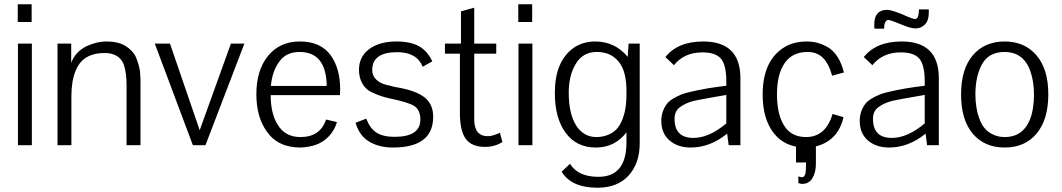

<svg xmlns="http://www.w3.org/2000/svg" viewBox="-20 -679 4966 898"><path d="M64 0V-475H129V0ZM63 -576V-659H128V-576Z M249 0V-475H313V-460V-431V-398V-385Q332 -436 383 -462Q431 -485 479 -485Q533 -485 567 -464Q602 -442 615 -413Q630 -378 635 -344Q637 -316 637 -308V-271V0H572V-279Q572 -335 560 -374Q547 -411 512 -424Q495 -431 469 -431Q400 -431 363 -394Q331 -362 319 -296Q314 -264 314 -232V0Z M1060 -475H1123L941 0H882L704 -475H775L914 -70Z M1508 -277Q1506 -436 1381 -436Q1317 -436 1285 -389Q1253 -345 1247 -277ZM1527 -420Q1571 -358 1571 -261Q1571 -242 1570 -234H1246Q1246 -149 1278 -97Q1313 -38 1385 -38Q1478 -38 1505 -120L1556 -108Q1545 -70 1518.5 -42Q1492 -14 1458 -2Q1427 9 1387 11H1385Q1279 11 1227 -65Q1179 -133 1179 -238Q1179 -350 1233.5 -417.5Q1288 -485 1383 -485Q1480 -485 1527 -420Z M1957 -367Q1929 -435 1838 -435Q1721 -435 1721 -352Q1721 -322 1744 -303Q1762 -286 1805 -278Q1821 -273 1845 -269Q1928 -254 1967 -222.5Q2006 -191 2006 -133Q2006 11 1818 11Q1758 11 1713 -13Q1661 -41 1643 -105L1693 -124Q1710 -79 1740.5 -59Q1771 -39 1825 -39Q1946 -39 1946 -120Q1946 -164 1918 -183Q1890 -201 1801 -219Q1756 -229 1718 -248Q1683 -264 1667 -305Q1659 -327 1659 -353Q1659 -414 1707 -449.5Q1755 -485 1834 -485Q1899 -485 1938.5 -463.5Q1978 -442 2002 -392Z M2330 -15Q2295 8 2248 8Q2186 8 2158.5 -29.5Q2131 -67 2131 -151V-428H2061V-475H2136V-626L2198 -643V-475H2301V-428H2198V-121Q2198 -42 2262 -42Q2283 -42 2318 -58Z M2405 0V-475H2470V0ZM2404 -576V-659H2469V-576Z M2607 124 2646 87Q2683 148 2779 148Q2910 148 2910 -13V-60Q2856 11 2767 11Q2676 11 2625.5 -58Q2575 -127 2575 -244Q2575 -390 2660 -453Q2704 -485 2764 -485Q2856 -485 2916 -413L2920 -475H2972V-9Q2972 85 2920 142Q2868 199 2775 199Q2652 199 2607 124ZM2910 -252Q2910 -343 2877 -386Q2849 -423 2807 -432Q2791 -436 2771 -436Q2704 -436 2671 -377Q2640 -324 2640 -246Q2640 -147 2674.5 -92.5Q2709 -38 2769 -38Q2812 -38 2846 -60Q2884 -84 2901 -152Q2910 -188 2910 -237Z M3381 -54Q3301 11 3211 11Q3150 11 3111.5 -22Q3073 -55 3073 -114Q3073 -158 3099 -193Q3116 -216 3169 -238Q3199 -249 3270 -262Q3282 -265 3331 -272L3377 -278V-298Q3377 -375 3352 -404.5Q3327 -434 3265 -434Q3180 -434 3132 -374Q3132 -375 3092 -412Q3150 -485 3269 -485Q3443 -485 3443 -313V0H3388ZM3377 -235 3331 -227Q3256 -214 3224 -207Q3183 -196 3158 -176Q3135 -158 3135 -123Q3135 -34 3223 -34Q3297 -34 3377 -102Z M3703 81V5H3796V87Q3796 127 3780 154Q3764 181 3733 181Q3722 181 3714 177V146Q3726 150 3731 150Q3741 150 3746 136Q3750 124 3750 81ZM3639 -452Q3686 -485 3754 -485Q3809 -485 3857 -455Q3907 -421 3927 -340L3872 -325Q3856 -382 3828.5 -409Q3801 -436 3757 -436Q3686 -436 3650 -384Q3614 -332 3614 -238Q3614 -146 3646 -94Q3679 -38 3750 -38Q3842 -38 3874 -146L3925 -131Q3909 -58 3856 -21Q3809 11 3749 11Q3652 11 3599.5 -55.5Q3547 -122 3547 -237Q3547 -388 3639 -452Z M4115 -545H4070Q4069 -549 4069 -564Q4069 -633 4129 -633Q4149 -633 4200 -612Q4248 -590 4260 -590Q4278 -590 4278 -635H4324V-619Q4324 -583 4306 -564.5Q4288 -546 4262 -546Q4238 -546 4192 -566Q4149 -584 4135 -586Q4127 -586 4121 -576Q4115 -566 4115 -545ZM4309 -54Q4229 11 4139 11Q4078 11 4039.5 -22Q4001 -55 4001 -114Q4001 -158 4027 -193Q4044 -216 4097 -238Q4127 -249 4198 -262Q4210 -265 4259 -272L4305 -278V-298Q4305 -375 4280 -404.5Q4255 -434 4193 -434Q4108 -434 4060 -374Q4060 -375 4020 -412Q4078 -485 4197 -485Q4371 -485 4371 -313V0H4316ZM4305 -235 4259 -227Q4184 -214 4152 -207Q4111 -196 4086 -176Q4063 -158 4063 -123Q4063 -34 4151 -34Q4225 -34 4305 -102Z M4570 -373Q4542 -317 4542 -238Q4542 -174 4560 -126Q4578 -71 4624 -50Q4648 -38 4679 -38Q4740 -38 4774 -80Q4804 -117 4812 -179Q4816 -203 4816 -238Q4816 -299 4798 -349Q4778 -404 4734 -425Q4707 -436 4679 -436Q4601 -436 4570 -373ZM4475 -237Q4475 -356 4530 -420.5Q4585 -485 4679 -485Q4772 -485 4827.5 -420.5Q4883 -356 4883 -238Q4883 -120 4828.5 -54.5Q4774 11 4679 11Q4584 11 4529.5 -54Q4475 -119 4475 -237Z"/></svg>

Font: Pavanam
Style: Regular
Weight: 400
Designer: Tharique Azeez
Foundry: Tharique Azeez
Version: Version 1.86; ttfautohint (v1.3) -l 8 -r 50 -G 200 -x 14 -D 